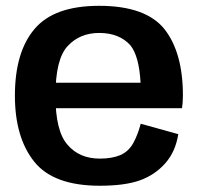

<svg xmlns="http://www.w3.org/2000/svg" viewBox="-20 -618 678 644"><path d="M315 5V-86Q246 -86 206.5 -132.5Q166 -178 166 -297Q166 -420 207 -463.5Q247.5 -507.5 313 -507.5Q379.5 -507.5 417 -466.5Q446.5 -430.5 451.5 -340.5H152.5V-255H590.5Q593.5 -274.5 593.5 -298Q593.5 -441.5 531.5 -520.5Q468.5 -598.5 312.5 -598.5Q161.5 -598.5 96 -521Q30 -443.5 30 -297Q30 -156.5 95 -75.5Q159.5 5 315 5ZM315 -86V5Q398.5 5 449 -13Q499.5 -31 534 -70Q568.5 -108.5 578 -168L452 -203Q442.5 -166.5 427 -138Q411 -109.5 383 -97.5Q355 -86 315 -86Z"/></svg>

Font: Anybody Thin SemiBold
Style: Regular
Weight: 600
Version: Version 1.113;gftools[0.9.25]